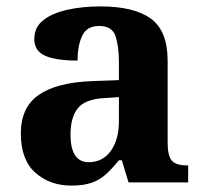

<svg xmlns="http://www.w3.org/2000/svg" viewBox="-20 -569 639 599"><path d="M202 10Q136 10 90.5 -30Q45 -70 45 -153Q45 -234 101 -273Q157 -312 269 -316L351 -319V-374Q351 -424 340.5 -456Q330 -488 289 -488Q251 -488 236.5 -457.5Q222 -427 222 -380Q155 -380 121 -395Q87 -410 87 -447Q87 -484 115 -506Q143 -528 190 -538.5Q237 -549 293 -549Q398 -549 450.5 -511Q503 -473 503 -379V-124Q503 -83 516 -68Q529 -53 563 -53H567V0H381L360 -69H351Q329 -42 309.5 -24.5Q290 -7 265 1.5Q240 10 202 10ZM257 -63Q300 -63 325.5 -98Q351 -133 351 -191V-266L306 -263Q246 -260 223 -231.5Q200 -203 200 -149Q200 -63 257 -63Z"/></svg>

Font: NotoSerif-Bold
Style: Regular
Weight: 700
Designer: Monotype Design Team
Foundry: Monotype Imaging Inc.
Version: Version 2.007; ttfautohint (v1.8) -l 8 -r 50 -G 200 -x 14 -D